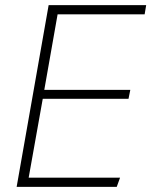

<svg xmlns="http://www.w3.org/2000/svg" viewBox="-20 -730 591 750"><path d="M92 -36H449L436 0H45L170 -710H551L545 -674H205L153 -379H489L482 -344H147Z"/></svg>

Font: Livvic ExtraLight
Style: Italic
Weight: 275
Italic angle: -10°
Designer: Jacques Le Bailly, Baron von Fonthausen
Version: Version 1.001; ttfautohint (v1.8.2)